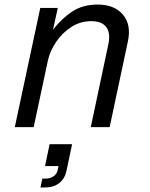

<svg xmlns="http://www.w3.org/2000/svg" viewBox="-20 -559 658 844"><path d="M45 0 157 -524H234L213 -428Q250 -477 297 -508Q344 -539 409 -539Q483 -539 520.5 -494.5Q558 -450 542 -376L462 0H379L456 -363Q467 -413 447.5 -439.5Q428 -466 381 -466Q333 -466 293 -440Q253 -414 226.5 -374.5Q200 -335 191 -295L128 0ZM178 171 198 75H297L272 193Q265 226 240.5 245.5Q216 265 179 265H158L166 226H180Q201 226 215.5 216Q230 206 234 187L237 171Z"/></svg>

Font: Fragment Mono SC
Style: Italic
Weight: 400
Italic angle: -12°
Monospace: yes
Designer: Wei Huang based on Nimbus Sans by URW Studio, based on Helvetica by Max Miedinger.
Foundry: Wei Huang
Version: Version 1.012; ttfautohint (v1.8.4.7-5d5b)